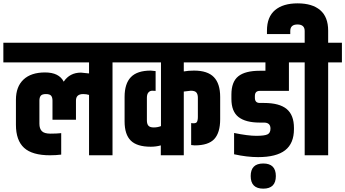

<svg xmlns="http://www.w3.org/2000/svg" viewBox="-60 -926 2059 1145"><path d="M35 -182V-331Q35 -409 80 -451.5Q125 -494 208.5 -494Q292 -494 320 -439Q356 -493 423 -493L471 -488V-554H-40V-671H693V-554H611V0H471V-360Q456 -365 436 -365Q393 -365 393 -326V-212H253V-326Q253 -345 245 -355Q237 -365 214 -365Q191 -365 183 -355Q175 -345 175 -326V-188Q175 -159 189.5 -144Q204 -129 241 -129Q278 -129 305 -132V-4Q273 0 238 0Q132 0 83.5 -44.5Q35 -89 35 -182Z M900 -174V-554H613V-671H1324V-554H1036V-500Q1063 -505 1097 -505Q1178 -505 1215.5 -466Q1253 -427 1253 -348V-215Q1253 -135 1218 -97Q1183 -59 1101 -59L1080 -61V-192Q1107 -188 1113.5 -197.5Q1120 -207 1120 -229V-343Q1120 -364 1111 -374.5Q1102 -385 1078 -385L1036 -380V0H899V-59Q871 -51 839 -51Q757 -51 720 -87.5Q683 -124 683 -202V-348Q683 -427 720.5 -466Q758 -505 839 -505L868 -502V-384Q863 -385 848.5 -385Q834 -385 825 -374.5Q816 -364 816 -343V-208Q816 -187 825 -176.5Q834 -166 857 -166Q880 -166 900 -174Z M1663 -384H1489Q1460 -384 1460 -353V-343Q1460 -312 1489 -312H1514Q1606 -312 1649.5 -276Q1693 -240 1693 -163V-156Q1693 -71 1640.5 -30Q1588 11 1479 11Q1413 11 1336 -6V-133Q1419 -116 1468 -116Q1517 -116 1535 -124.5Q1553 -133 1553 -159Q1553 -195 1514 -195H1489Q1405 -195 1362.5 -228Q1320 -261 1320 -336V-362Q1320 -438 1361 -471Q1402 -504 1489 -504H1523V-554H1245V-671H1754V-554H1663ZM1435 124Q1435 49 1510 49Q1585 49 1585 124Q1585 199 1510 199Q1435 199 1435 124Z M1757 -671V-741Q1757 -780 1714 -780Q1671 -780 1671 -741V-723H1532V-743Q1532 -825 1580 -865.5Q1628 -906 1715 -906Q1802 -906 1849.5 -865.5Q1897 -825 1897 -743V-671H1979V-554H1897V0H1757V-554H1675V-671Z"/></svg>

Font: Khand
Style: Bold
Weight: 700
Designer: Devanagari: Sanchit Sawaria, Jyotish Sonowal; Latin: Satya Rajpurohit
Foundry: Indian Type Foundry
Version: Version 1.101;PS 1.0;hotconv 1.0.78;makeotf.lib2.5.61930; tt